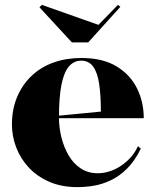

<svg xmlns="http://www.w3.org/2000/svg" viewBox="-20 -753 642 788"><path d="M314 -515Q402 -515 458.5 -480.5Q515 -446 542.5 -390Q570 -334 570 -268H219V-278L394 -295Q394 -362 387 -408.5Q380 -455 362.5 -479.5Q345 -504 313 -504Q284 -504 263.5 -481Q243 -458 232.5 -406.5Q222 -355 222 -270Q222 -230 232 -189.5Q242 -149 261.5 -115.5Q281 -82 311 -62Q341 -42 382 -42Q405 -42 429 -49.5Q453 -57 475 -71.5Q497 -86 515.5 -106Q534 -126 546 -153L558 -143Q533 -92 501 -60.5Q469 -29 433.5 -12.5Q398 4 363.5 9.5Q329 15 298 15Q232 15 182 -7Q132 -29 98 -65.5Q64 -102 46.5 -148Q29 -194 29 -242Q29 -305 50.5 -355.5Q72 -406 110 -442Q148 -478 200 -496.5Q252 -515 314 -515ZM464 -733 474 -725 342 -579H275L142 -723L152 -733L384 -651Z"/></svg>

Font: Kalnia SemiBold
Style: Regular
Weight: 600
Designer: Frida Medrano
Foundry: Frida Medrano
Version: Version 1.105